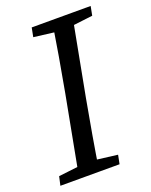

<svg xmlns="http://www.w3.org/2000/svg" viewBox="-132 -740 638 811"><g transform="rotate(-20 187.0 -335.0)"><path d="M-3 0H263L271 -40L151 -55H133L6 -40L-3 0ZM82 0H172C188 -103 206 -207 225 -310L293 -670H203C187 -567 169 -463 150 -360L82 0ZM104 -629 225 -614H244L369 -629L377 -670H112L104 -629Z"/></g></svg>

Font: Source Serif 4 Variable
Style: Italic
Weight: 400
Italic angle: -12°
Designer: Frank Grießhammer
Foundry: Adobe Systems Incorporated
Version: Version 4.004;hotconv 1.0.116;makeotfexe 2.5.65601